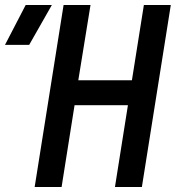

<svg xmlns="http://www.w3.org/2000/svg" viewBox="-98 -750 718 770"><path d="M-78 -570 5 -730H110L19 -570ZM41 0 157 -730H265L216 -428H431L479 -730H587L471 0H363L415 -328H201L149 0Z"/></svg>

Font: NKDuy Mono SemiBold
Style: Italic
Weight: 600
Italic angle: -9°
Monospace: yes
Designer: NKDuy
Foundry: NKDuy
Version: Version 2.251; ttfautohint (v1.8.4.7-5d5b)